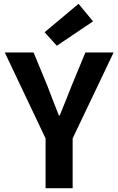

<svg xmlns="http://www.w3.org/2000/svg" viewBox="-20 -987 621 1007"><path d="M392 -967 214 -818 278 -747 468 -875ZM5 -712 219 -261V0H361V-261L576 -712H428L356 -538C336 -485 315 -436 293 -381H289C267 -436 248 -485 228 -538L156 -712Z"/></svg>

Font: Spoqa Han Sans Neo Bold
Style: Bold
Weight: 700
Designer: [Spoqa Han Sans Neo] Dong-huui Kim  Younghwa Kang  Yujin Lee  [Noto Sans] Ryoko NISHIZUKA  (kana & ideographs); Paul D. 
Foundry: Spoqa (http://www.spoqa-han-sans.com)
Version: Version 1.100;hotconv 1.0.109;makeotfexe 2.5.65596